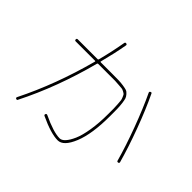

<svg xmlns="http://www.w3.org/2000/svg" viewBox="-172 -1062 1344 1344"><g transform="rotate(45 500.0 -389.5)"><path d="M119.1 19.5Q110.4 15.6 114.3 6.8Q243.2 -251 324.2 -554.7Q325.2 -555.7 324.2 -557.6Q323.2 -559.6 321.3 -559.6H128.9Q119.1 -559.6 119.1 -569.8Q119.1 -580.1 128.9 -580.1H326.2Q330.1 -580.1 332 -585Q358.4 -684.6 377 -792Q378.9 -801.8 389.2 -799.8Q399.4 -797.9 397.5 -788.1Q380.9 -693.4 352.5 -585Q350.6 -580.1 357.4 -580.1H468.8Q510.7 -580.1 533.2 -579.6Q555.7 -579.1 581.1 -575.2Q606.4 -571.3 617.7 -567.4Q628.9 -563.5 641.1 -549.3Q653.3 -535.2 657.2 -522.9Q661.1 -510.7 664.6 -483.4Q668 -456.1 668.5 -431.2Q668.9 -406.2 668.9 -360.4Q668.9 -183.6 627.4 -82Q585.9 19.5 529.3 19.5Q461.9 19.5 343.8 -36.1Q335 -40 338.9 -49.8Q342.8 -58.6 352.5 -54.7Q467.8 0 529.3 0Q548.8 0 568.8 -22Q588.9 -43.9 607.4 -85.9Q626 -127.9 637.7 -200.2Q649.4 -272.5 649.4 -360.4Q649.4 -398.4 649.4 -414.6Q649.4 -430.7 647.5 -457Q645.5 -483.4 644.5 -492.2Q643.6 -501 636.7 -516.6Q629.9 -532.2 627 -535.6Q624 -539.1 609.9 -546.9Q595.7 -554.7 587.9 -554.7Q580.1 -554.7 556.6 -557.1Q533.2 -559.6 518.1 -559.6Q502.9 -559.6 468.8 -559.6H350.6Q346.7 -559.6 344.7 -554.7Q262.7 -243.2 131.8 15.6Q128.9 23.4 119.1 19.5ZM926.8 -175.8Q895.5 -289.1 844.2 -426.8Q793 -564.5 744.1 -667Q740.2 -675.8 749 -679.7Q758.8 -685.5 762.7 -674.8Q812.5 -571.3 863.8 -433.1Q915 -294.9 946.3 -181.6Q948.2 -171.9 939.5 -169.9Q928.7 -168 926.8 -175.8Z"/></g></svg>

Font: Rounded Mgen+ 1m thin
Style: Regular
Weight: 100
Designer: [Source Han Sans]
Ryoko NISHIZUKA  (kana & ideographs); Paul D. Hunt (Latin, Greek & Cyrillic); Wenlong ZHANG  (bopomofo
Version: Version 1.059.20150602